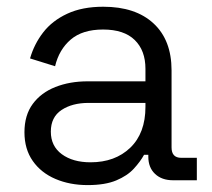

<svg xmlns="http://www.w3.org/2000/svg" viewBox="-20 -522 615 556"><path d="M233.8 14Q182.2 14 140.6 -3.8Q99 -21.5 74.9 -55.9Q50.8 -90.2 50.8 -139Q50.8 -188.5 74.9 -221.1Q99 -253.8 140.6 -270.1Q182.2 -286.5 233.8 -286.5H401.2V-322.8Q401.2 -375.8 370.2 -406.1Q339.2 -436.5 278.5 -436.5Q218.8 -436.5 184.9 -407.5Q151 -378.5 139.5 -330.2L67 -352.8Q79 -394.5 105.1 -428.2Q131.2 -462 174.6 -482.2Q218 -502.5 279 -502.5Q372.5 -502.5 424.6 -454.2Q476.8 -406 476.8 -318.2V-95Q476.8 -65 504.8 -65H550V0H481Q448.5 0 429 -18.4Q409.5 -36.8 409.5 -68.2V-73.8H397.2Q386.5 -54.2 367.6 -33.6Q348.8 -13 316.5 0.5Q284.2 14 233.8 14ZM242.2 -52Q313.2 -52 357.2 -94.2Q401.2 -136.5 401.2 -212.5V-224H236.8Q189 -224 158.1 -203.4Q127.2 -182.8 127.2 -140.8Q127.2 -98.8 159.1 -75.4Q191 -52 242.2 -52Z"/></svg>

Font: Space Grotesk Variable Light
Style: Regular
Weight: 300
Designer: Florian Karsten
Foundry: Florian Karsten
Version: Version 2.000